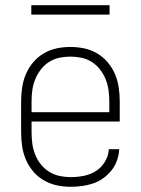

<svg xmlns="http://www.w3.org/2000/svg" viewBox="-20 -708 540 736"><path d="M251 8Q224 8 198 2.5Q172 -3 148.5 -16.5Q125 -30 107.5 -50.5Q90 -71 79.5 -95.5Q69 -120 65 -146.5Q61 -173 61 -200V-320Q61 -347 65 -373.5Q69 -400 79.5 -424.5Q90 -449 107.5 -469.5Q125 -490 148 -503.5Q171 -517 197 -522.5Q223 -528 250 -528Q277 -528 303 -522.5Q329 -517 352 -503.5Q375 -490 392.5 -469.5Q410 -449 420.5 -424.5Q431 -400 435 -373.5Q439 -347 439 -320V-242H101V-200Q101 -178 104 -156.5Q107 -135 115 -115Q123 -95 136.5 -78Q150 -61 168.5 -49.5Q187 -38 208.5 -33.5Q230 -29 251 -29Q276 -29 301.5 -34Q327 -39 348 -52.5Q369 -66 382.5 -88.5Q396 -111 397 -136H437Q436 -114 428.5 -93Q421 -72 407.5 -55Q394 -38 376 -25Q358 -12 337.5 -5Q317 2 295 5Q273 8 251 8ZM101 -278H399V-320Q399 -342 396 -363Q393 -384 385 -404Q377 -424 363.5 -441.5Q350 -459 332 -470.5Q314 -482 293 -486.5Q272 -491 250 -491Q228 -491 207 -486.5Q186 -482 168 -470.5Q150 -459 136.5 -441.5Q123 -424 115 -404Q107 -384 104 -363Q101 -342 101 -320ZM100 -652V-688H400V-652Z"/></svg>

Font: Iosevka SS18 Extralight
Style: Regular
Weight: 200
Monospace: yes
Designer: Belleve Invis
Foundry: Belleve Invis
Version: Version 25.1.1; ttfautohint (v1.8.4)